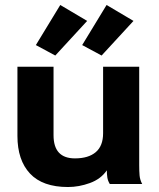

<svg xmlns="http://www.w3.org/2000/svg" viewBox="-20 -739 640 771"><path d="M253 12Q151 12 100.5 -42Q50 -96 50 -193V-471H195V-196Q195 -103 281 -103Q335 -103 364.5 -128Q394 -153 394 -204V-471H539V-75Q539 -52 540.5 -34.5Q542 -17 551 0H421Q413 -13 411 -26.5Q409 -40 409 -55Q385 -20 341 -4Q297 12 253 12ZM388 -516 310 -558 408 -719 516 -655ZM202 -516 124 -558 222 -719 330 -655Z"/></svg>

Font: Inconsolata Expanded Black
Style: Regular
Weight: 900
Width: 7
Monospace: yes
Designer: Raph Levien, Cyreal, Brenton Simpson
Foundry: Raph Levien, Cyreal, Google
Version: Version 3.001; ttfautohint (v1.8.2.53-6de2)